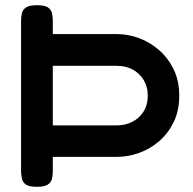

<svg xmlns="http://www.w3.org/2000/svg" viewBox="-20 -709 740 738"><path d="M121 9Q93 9 80.5 1Q68 -7 64.5 -21.5Q61 -36 61 -52V-629Q61 -645 64.5 -659Q68 -673 81 -681Q94 -689 122 -689Q151 -689 163.5 -681Q176 -673 179.5 -659Q183 -645 183 -628V-578H429Q473 -578 515.5 -562Q558 -546 592.5 -515.5Q627 -485 648 -441.5Q669 -398 669 -341Q669 -284 648 -240.5Q627 -197 592.5 -167Q558 -137 515.5 -121.5Q473 -106 428 -106H183V-51Q183 -35 179.5 -21Q176 -7 163 1Q150 9 121 9ZM183 -227H429Q460 -227 487 -240Q514 -253 531 -279Q548 -305 548 -342Q548 -375 532.5 -401Q517 -427 490.5 -441.5Q464 -456 428 -456H183Z"/></svg>

Font: Fredoka SemiExpanded Medium
Style: Regular
Weight: 500
Width: 6
Designer: Ben Nathan
Foundry: Milena B. Brandão, Ben Nathan
Version: Version 2.001